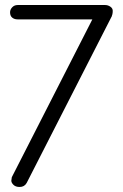

<svg xmlns="http://www.w3.org/2000/svg" viewBox="-20 -744 488 763"><path d="M50 -667Q37 -667 28.5 -674Q20 -681 20 -695Q20 -706 28.5 -715Q37 -724 50 -724H398Q409 -724 418.5 -717.5Q428 -711 428 -701Q428 -693 426.5 -687Q425 -681 423 -676V-677L86 -17Q77 -1 58 -1Q42 -1 33.5 -9.5Q25 -18 25 -26Q25 -30 27 -40L26 -38L347 -667Z"/></svg>

Font: VDS
Style: Thin
Weight: 100
Width: 0
Designer: artmaker
Foundry: artmaker
Version: Version 1.000 2012 initial release